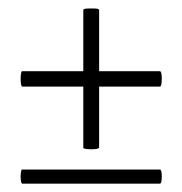

<svg xmlns="http://www.w3.org/2000/svg" viewBox="-20 -442 438 461"><path d="M34 -1Q31 -1 30 -9.5Q29 -18 30 -26.5Q31 -35 33 -35H364Q367 -35 368 -26.5Q369 -18 368 -9.5Q367 -1 364 -1ZM34 -234Q31 -234 30 -243.5Q29 -253 30 -262Q31 -271 33 -271H364Q367 -271 368 -262Q369 -253 368 -243.5Q367 -234 364 -234ZM218 -88Q218 -85 208.5 -84Q199 -83 189.5 -84Q180 -85 180 -87V-418Q180 -421 189.5 -421.5Q199 -422 208.5 -421.5Q218 -421 218 -418Z"/></svg>

Font: Cormorant Light Light
Style: Italic
Weight: 300
Italic angle: -10°
Version: Version 4.000